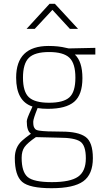

<svg xmlns="http://www.w3.org/2000/svg" viewBox="-20 -752 541 1011"><path d="M58 80Q58 23 96 -11Q110 -24 143 -48Q121 -62 121 -113Q121 -127 144 -175L151 -191Q65 -219 65 -343Q65 -510 236 -510Q288 -510 328 -500L342 -497L482 -500V-465H374Q414 -428 414 -340.5Q414 -253 370.5 -216Q327 -179 232 -179Q202 -179 178 -183Q155 -126 155 -111Q155 -96 157 -88Q159 -80 165 -73Q171 -66 188 -64Q219 -59 305 -59Q391 -59 430 -31.5Q469 -4 469 81Q469 166 418.5 202.5Q368 239 251.5 239Q135 239 96.5 205.5Q58 172 58 80ZM94 79Q94 153 125.5 180Q157 207 253.5 207Q350 207 391 178.5Q432 150 432 81.5Q432 13 402 -7Q372 -27 290 -27L169 -30Q124 1 109 22.5Q94 44 94 79ZM101 -343Q101 -269 132 -240Q163 -211 238.5 -211Q314 -211 345.5 -239.5Q377 -268 377 -343Q377 -418 345.5 -448Q314 -478 238.5 -478Q163 -478 132 -447.5Q101 -417 101 -343ZM120 -600 241 -732H269L391 -600H348L256 -700L163 -600Z"/></svg>

Font: Titillium Web
Style: Thin
Weight: 200
Version: Version 1.001;PS 57.000;hotconv 1.0.70;makeotf.lib2.5.55311